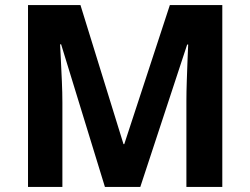

<svg xmlns="http://www.w3.org/2000/svg" viewBox="-20 -734 983 754"><path d="M392 0 220 -560H216Q217 -540 219 -500Q221 -460 223 -414.5Q225 -369 225 -332V0H90V-714H296L465 -168H468L647 -714H853V0H712V-338Q712 -372 713.5 -416Q715 -460 716.5 -499.5Q718 -539 719 -559H715L531 0Z"/></svg>

Font: Noto Sans Gujarati UI
Style: Bold
Weight: 700
Designer: Jelle Bosma - Monotype Design Team, Universal Thirst
Foundry: Monotype Imaging Inc.
Version: Version 2.106; ttfautohint (v1.8.4.7-5d5b)